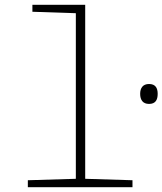

<svg xmlns="http://www.w3.org/2000/svg" viewBox="-20 -780 677 800"><path d="M96 0H532V-29L335 -35V-760H115V-731L296 -725V-35L96 -29ZM601 -347C628 -347 637 -364 637 -389C637 -413 628 -430 601 -430C575 -430 564 -413 564 -389C564 -364 575 -347 601 -347Z"/></svg>

Font: Noto Sans Mono ExtraLight
Style: Regular
Weight: 200
Designer: Monotype Design Team
Foundry: Monotype Imaging Inc.
Version: Version 2.014